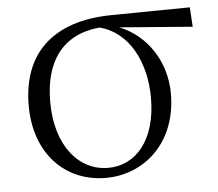

<svg xmlns="http://www.w3.org/2000/svg" viewBox="-44 -565 712 627"><g transform="rotate(-5 312.5 -251.5)"><path d="M279 14C404 14 514 -80 514 -242C514 -346 455 -436 365 -472L604 -453L600 -517L344 -514C143 -512 48 -407 48 -243C48 -84 147 14 279 14ZM300 -477C397 -453 448 -349 448 -234C448 -95 380 -18 289 -18C194 -18 119 -104 119 -249C119 -380 177 -465 300 -477Z"/></g></svg>

Font: Noto Serif CJK KR Light
Style: Regular
Weight: 300
Designer: Ryoko NISHIZUKA 西塚涼子 (kana & ideographs); Frank Grießhammer (Latin, Greek & Cyrillic); Wenlong ZHANG 张文龙 (bopomofo); San
Foundry: Adobe
Version: Version 2.001;hotconv 1.1.0;makeotfexe 2.6.0